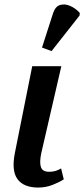

<svg xmlns="http://www.w3.org/2000/svg" viewBox="-20 -834 379 864"><path d="M152 10Q87 10 59 -27.5Q31 -65 47 -146L125 -536H256L166 -146Q157 -104 164 -82.5Q171 -61 201 -61Q217 -61 229 -64.5Q241 -68 255 -76L267 -27Q247 -14 216.5 -2Q186 10 152 10ZM212 -604 169 -620 219 -775Q229 -805 250 -811.5Q271 -818 295.5 -807.5Q320 -797 339 -776L338 -764Z"/></svg>

Font: Noto Serif SemiCondensed SemiBold
Style: Italic
Weight: 600
Width: 4
Italic angle: -12°
Designer: Monotype Design Team
Foundry: Monotype Imaging Inc.
Version: Version 2.014; ttfautohint (v1.8.4.7-5d5b)